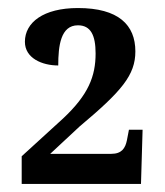

<svg xmlns="http://www.w3.org/2000/svg" viewBox="-20 -845 412 478"><path d="M34 -387H331L335 -522H301L296 -496C292 -476 283 -462 257 -462H105L178 -530C283 -618 317 -658 317 -717C317 -783 275 -825 174 -825C88 -825 42 -789 42 -741C42 -700 85 -682 125 -682C125 -731 131 -782 174 -782C206 -782 218 -757 218 -712C218 -655 200 -609 137 -550L34 -456Z"/></svg>

Font: Noto Serif SemiCondensed
Style: Bold
Weight: 700
Width: 4
Designer: Monotype Design Team
Foundry: Monotype Imaging Inc.
Version: Version 2.015